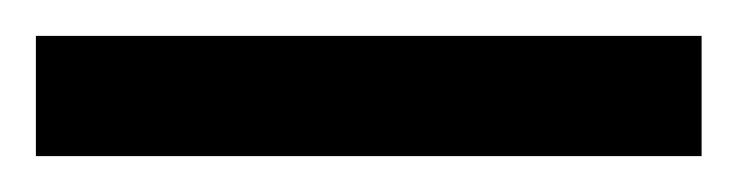

<svg xmlns="http://www.w3.org/2000/svg" viewBox="-21 70 411 107"><path d="M-1 90V157H370V90Z"/></svg>

Font: Noto Sans Devanagari UI SemiCondensed
Style: Regular
Weight: 400
Width: 4
Designer: Jelle Bosma - Monotype Design Team
Foundry: Monotype Imaging Inc.
Version: Version 2.004